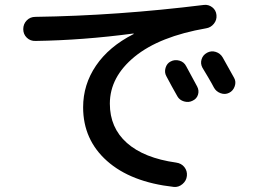

<svg xmlns="http://www.w3.org/2000/svg" viewBox="-20 -734 1040 786"><path d="M126 -566.4Q104.5 -565.4 89.8 -579.6Q75.2 -593.8 75.2 -614.7Q75.2 -635.7 89.4 -650.4Q103.5 -665 125 -665Q460.9 -669.9 815.4 -713.9Q834 -715.8 849.1 -704.1Q864.3 -692.4 866.2 -672.4Q868.2 -652.3 855.5 -636.7Q842.8 -621.1 824.2 -618.2Q632.8 -585 531.2 -502Q429.7 -418.9 429.7 -309.6Q429.7 -210.9 499.5 -148.9Q569.3 -86.9 701.2 -68.4Q722.7 -65.4 734.9 -49.8Q747.1 -34.2 745.1 -14.2Q743.2 5.9 727.1 19.5Q710.9 33.2 691.4 31.2Q515.6 11.7 418 -75.2Q320.3 -162.1 320.3 -294.9Q320.3 -387.7 373 -465.3Q425.8 -543 525.4 -593.8Q527.3 -593.8 527.3 -595.7Q527.3 -596.7 525.4 -596.7Q319.3 -569.3 126 -566.4ZM678.7 -482.4Q695.3 -491.2 714.4 -485.8Q733.4 -480.5 742.2 -462.9Q756.8 -435.5 787.1 -379.9Q795.9 -363.3 790.5 -346.2Q785.2 -329.1 767.6 -321.3Q752 -313.5 733.4 -318.8Q714.8 -324.2 706.1 -339.8Q698.2 -353.5 683.1 -380.9Q668 -408.2 661.1 -421.9Q652.3 -437.5 657.7 -456.1Q663.1 -474.6 678.7 -482.4ZM891.6 -499Q907.2 -470.7 938.5 -415Q947.3 -399.4 940.9 -380.9Q934.6 -362.3 918 -354Q901.4 -345.7 882.8 -352.5Q864.3 -359.4 855.5 -376Q848.6 -389.6 832.5 -417Q816.4 -444.3 808.6 -457Q799.8 -473.6 805.2 -491.2Q810.5 -508.8 827.6 -518.1Q844.7 -527.3 863.3 -521.5Q881.8 -515.6 891.6 -499Z"/></svg>

Font: Rounded-X Mgen+ 2m medium
Style: Regular
Weight: 500
Designer: [Source Han Sans]
Ryoko NISHIZUKA  (kana & ideographs); Paul D. Hunt (Latin, Greek & Cyrillic); Wenlong ZHANG  (bopomofo
Version: Version 1.059.20150602